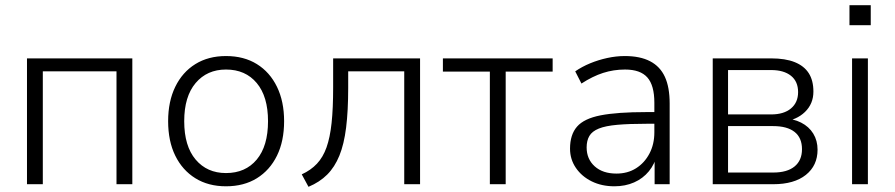

<svg xmlns="http://www.w3.org/2000/svg" viewBox="-20 -710 3450 740"><path d="M84 0V-485H490V0H429V-435H145V0Z M851 8Q783 8 733 -23Q683 -54 655.5 -110Q628 -166 628 -243Q628 -319 655.5 -375.5Q683 -432 733 -463Q783 -494 851 -494Q920 -494 970 -463Q1020 -432 1047.5 -375.5Q1075 -319 1075 -243Q1075 -166 1047.5 -110Q1020 -54 970 -23Q920 8 851 8ZM851 -43Q926 -43 969.5 -95Q1013 -147 1013 -243Q1013 -338 969.5 -390Q926 -442 851 -442Q778 -442 734 -390Q690 -338 690 -243Q690 -147 734 -95Q778 -43 851 -43Z M1169 10 1143 -38Q1178 -54 1201.5 -79Q1225 -104 1238.5 -142Q1252 -180 1258 -236Q1264 -292 1264 -373V-485H1599V0H1538V-435H1322V-371Q1322 -283 1314 -218.5Q1306 -154 1288 -110Q1270 -66 1241 -37Q1212 -8 1169 10Z M1868 0V-434H1687V-485H2110V-434H1929V0Z M2348 8Q2299 8 2260.5 -11Q2222 -30 2199.5 -63Q2177 -96 2177 -137Q2177 -191 2204 -222Q2231 -253 2295 -265.5Q2359 -278 2471 -278H2514V-233H2472Q2405 -233 2359.5 -229Q2314 -225 2288 -214.5Q2262 -204 2251.5 -186Q2241 -168 2241 -142Q2241 -97 2272 -69Q2303 -41 2356 -41Q2399 -41 2431.5 -61.5Q2464 -82 2483 -118Q2502 -154 2502 -200V-314Q2502 -381 2475 -411.5Q2448 -442 2389 -442Q2345 -442 2304.5 -429Q2264 -416 2221 -388L2197 -435Q2223 -453 2254.5 -466Q2286 -479 2320.5 -486.5Q2355 -494 2388 -494Q2447 -494 2485.5 -474Q2524 -454 2542.5 -414Q2561 -374 2561 -311V0H2503V-117H2513Q2504 -78 2481 -50Q2458 -22 2424 -7Q2390 8 2348 8Z M2727 0V-485H2952Q3007 -485 3043 -470.5Q3079 -456 3097 -428Q3115 -400 3115 -357Q3115 -310 3082.5 -278.5Q3050 -247 2997 -241V-254Q3037 -253 3067.5 -237.5Q3098 -222 3114.5 -195Q3131 -168 3131 -133Q3131 -72 3086 -36Q3041 0 2960 0ZM2786 -45H2960Q3014 -45 3042.5 -68.5Q3071 -92 3071 -135Q3071 -179 3042.5 -201.5Q3014 -224 2960 -224H2786ZM2786 -269H2952Q3001 -269 3028.5 -292Q3056 -315 3056 -355Q3056 -396 3028.5 -418Q3001 -440 2952 -440H2786Z M3254 -613V-690H3336V-613ZM3264 0V-485H3325V0Z"/></svg>

Font: Nunito Sans 12pt Light
Style: Regular
Weight: 300
Designer: Vernon Adams
Foundry: Vernon Adams
Version: Version 3.101;gftools[0.9.27]